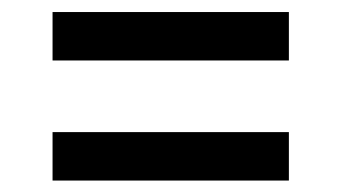

<svg xmlns="http://www.w3.org/2000/svg" viewBox="-20 -544 582 327"><path d="M69.5 -441V-523.5H472V-441ZM69.5 -236.5V-319H472V-236.5Z"/></svg>

Font: Encode Sans Condensed Thin Medium
Style: Regular
Weight: 500
Version: Version 3.002